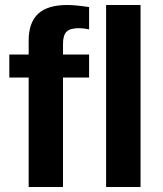

<svg xmlns="http://www.w3.org/2000/svg" viewBox="-20 -745 651 765"><path d="M540 0H402.8V-725.1H540ZM335 -436H231V0H94.2V-436H17.1V-527.8H94.2V-583Q94.2 -655.3 132.1 -690.2Q169.9 -725.1 248 -725.1Q280.3 -725.1 335 -716.8V-627.9Q313 -632.8 294.9 -632.8Q259.8 -632.8 245.4 -618.9Q231 -605 231 -569.8V-527.8H335Z"/></svg>

Font: Libra Sans Modern
Style: Bold
Weight: 700
Foundry: Stefan Peev, Context Ltd
Version: Version 1.000